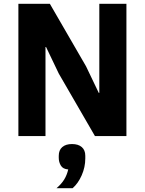

<svg xmlns="http://www.w3.org/2000/svg" viewBox="-20 -718 764 1013"><path d="M481 0 290 -330 223 -470H220V-324V0H77V-698H243L434 -368L501 -228H504V-374V-698H647V0ZM360 42Q393 42 411.5 58Q430 74 430 104V118Q430 164 411 207Q392 250 363 275H278Q304 253 318.5 229.5Q333 206 340 176Q312 174 301 155.5Q290 137 290 115V104Q290 74 308.5 58Q327 42 360 42Z"/></svg>

Font: IBM Plex Sans
Style: Regular
Weight: 400
Designer: Mike Abbink, Paul van der Laan, Pieter van Rosmalen
Foundry: Bold Monday
Version: Version 3.201